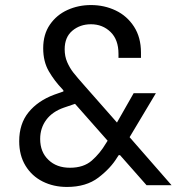

<svg xmlns="http://www.w3.org/2000/svg" viewBox="-20 -733 699 760"><path d="M56 -174Q56 -243 93 -288.5Q130 -334 194 -358L231 -371V-375L227 -380Q196 -412 173.5 -450.5Q151 -489 151 -542Q151 -597 177.5 -635.5Q204 -674 247 -693.5Q290 -713 340 -713Q393 -713 438 -691.5Q483 -670 510.5 -627.5Q538 -585 538 -525V-504H449V-520Q449 -576 417.5 -606.5Q386 -637 340 -637Q297 -637 266.5 -611.5Q236 -586 236 -538Q236 -510 246 -487Q256 -464 270.5 -445.5Q285 -427 317 -391L443 -248L509 -364H597L493 -190L659 0H560L455 -119H450L444 -110Q418 -67 369.5 -30Q321 7 245 7Q192 7 149 -14.5Q106 -36 81 -77Q56 -118 56 -174ZM172 -100Q204 -69 257 -69Q311 -69 343.5 -97.5Q376 -126 399 -165L406 -176L277 -322L233 -307Q187 -291 163 -258.5Q139 -226 139 -183Q139 -131 172 -100Z"/></svg>

Font: Lopes Sans
Style: Regular
Weight: 400
Designer: Gabriel Lam, Diego Maldonado
Foundry: TypeRant, Foresti Design
Version: Version 4.000